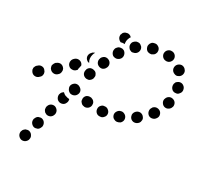

<svg xmlns="http://www.w3.org/2000/svg" viewBox="-108 -693 877 838"><g transform="rotate(20 330.5 -273.5)"><path d="M104 -9Q101 -19 91 -24Q87 -26 82 -26Q77 -26 72 -25Q68 -23 64 -20Q60 -17 58 -12L57 -11Q53 -2 56 8Q60 18 69 23Q78 27 88 24Q98 20 103 11V10Q108 0 104 -9ZM138 -79Q135 -89 125 -94Q121 -96 116 -96Q111 -96 106 -95Q101 -93 98 -90Q94 -86 92 -82L91 -81Q87 -71 90 -62Q94 -52 103 -47Q107 -45 112 -45Q117 -45 122 -46Q127 -48 130 -51Q134 -55 136 -59L137 -60Q141 -70 138 -79ZM172 -149Q168 -159 159 -164Q150 -168 140 -165Q130 -161 126 -152L125 -151Q123 -146 123 -141Q122 -136 124 -132Q126 -127 129 -123Q132 -120 137 -117Q146 -113 156 -116Q166 -120 170 -129L171 -130Q175 -140 172 -149ZM207 -207Q207 -211 207 -215Q206 -215 206 -215Q197 -217 189 -222H188Q180 -227 175 -235Q175 -235 175 -235Q170 -233 166 -230Q162 -227 160 -222L159 -221Q155 -212 158 -202Q161 -192 171 -187Q180 -183 190 -186Q199 -189 204 -199L205 -200Q206 -203 207 -207ZM345 -233Q337 -227 336 -216Q335 -206 341 -198Q347 -190 358 -189H359Q369 -187 377 -194Q386 -200 387 -211Q388 -221 381 -229Q375 -237 365 -238H363Q353 -240 345 -233ZM424 -238Q420 -235 417 -231Q414 -227 413 -222Q412 -217 413 -213Q415 -202 424 -197Q432 -191 442 -193H444Q449 -194 453 -196Q457 -199 460 -203Q463 -207 464 -212Q465 -217 464 -222Q462 -232 453 -238Q445 -244 435 -242H433Q428 -241 424 -238ZM273 -253Q264 -248 261 -238Q260 -233 260 -228Q260 -223 263 -219Q265 -215 269 -211Q273 -208 277 -207L279 -206Q288 -203 298 -208Q307 -213 310 -223Q311 -227 311 -232Q311 -237 308 -242Q306 -246 302 -249Q298 -252 294 -254H292Q283 -257 273 -253ZM493 -257Q490 -254 488 -249Q486 -244 487 -239Q487 -234 489 -230Q493 -221 503 -217Q513 -214 522 -218L524 -219Q528 -221 531 -224Q535 -228 536 -233Q538 -237 538 -242Q538 -247 535 -252Q531 -261 521 -265Q512 -268 502 -264L501 -263Q496 -261 493 -257ZM209 -287Q199 -284 193 -276Q187 -267 190 -257Q192 -247 200 -241L201 -240Q210 -235 220 -237Q230 -239 236 -248Q239 -252 240 -257Q241 -261 240 -266Q239 -271 236 -275Q233 -279 229 -282L228 -283Q219 -289 209 -287ZM60 -268Q63 -272 64 -276Q66 -281 65 -286Q65 -291 62 -295Q58 -305 48 -308Q38 -311 29 -306L26 -304Q21 -302 18 -298Q15 -294 13 -290Q12 -285 12 -280Q13 -275 15 -271Q20 -261 30 -258Q40 -255 49 -260L52 -262Q56 -264 60 -268ZM551 -284Q551 -274 558 -266Q565 -259 575 -259Q586 -259 593 -266L594 -267Q602 -274 602 -284Q602 -295 595 -302Q588 -309 577 -310Q567 -310 559 -303V-302Q551 -295 551 -284ZM132 -307Q135 -311 136 -316Q138 -321 137 -326Q137 -331 134 -335Q129 -344 119 -347Q109 -349 100 -344L97 -343Q93 -340 90 -336Q87 -332 85 -328Q84 -323 85 -318Q85 -313 88 -309Q93 -300 103 -297Q113 -294 122 -299L125 -301Q129 -303 132 -307ZM597 -338Q601 -328 610 -324Q620 -320 629 -324Q639 -328 643 -337L644 -338Q648 -348 644 -358Q640 -367 630 -371Q621 -375 611 -371Q602 -367 598 -358L597 -357Q593 -347 597 -338ZM279 -346Q280 -351 278 -355Q277 -360 274 -364Q271 -368 266 -370Q257 -375 247 -373Q237 -370 232 -361V-360Q227 -351 229 -341Q232 -331 241 -326Q246 -323 251 -323Q255 -322 260 -323Q265 -325 269 -328Q273 -331 275 -335L276 -336Q278 -341 279 -346ZM206 -369Q206 -372 205 -375Q204 -378 202 -381Q196 -389 186 -391Q176 -393 167 -387L164 -385Q156 -379 154 -369Q152 -358 158 -350Q164 -341 175 -340Q185 -338 193 -344L196 -346Q197 -346 197 -347Q198 -347 198 -348Q199 -355 203 -362V-363Q204 -366 206 -369ZM319 -420Q317 -430 308 -436Q299 -442 289 -440Q279 -437 273 -429V-428Q267 -419 269 -409Q271 -399 280 -393Q289 -387 299 -389Q309 -392 314 -400L315 -401Q321 -410 319 -420ZM244 -443Q240 -443 235 -441Q231 -440 228 -436L225 -434Q218 -427 217 -417Q217 -406 224 -399Q226 -396 229 -395Q232 -393 235 -392Q234 -393 234 -394Q230 -404 231 -413Q232 -423 236 -431Q239 -438 244 -443ZM618 -405Q625 -398 635 -398Q640 -397 645 -399Q649 -401 653 -405Q657 -408 659 -413Q661 -417 661 -422V-423Q661 -434 654 -441Q647 -449 636 -449Q631 -449 627 -447Q622 -445 618 -442Q615 -438 613 -434Q611 -429 611 -424V-423Q611 -413 618 -405ZM366 -479Q365 -489 358 -496Q354 -499 349 -501Q345 -502 340 -502Q335 -502 330 -500Q326 -497 322 -494L321 -493Q315 -485 315 -475Q316 -464 323 -457Q331 -451 341 -451Q352 -452 359 -459L360 -460Q367 -468 366 -479ZM601 -475Q605 -472 610 -471Q615 -470 620 -472Q625 -473 629 -476Q637 -482 639 -492Q641 -502 635 -510L634 -512Q628 -520 618 -522Q608 -523 599 -517Q591 -511 589 -501Q587 -491 593 -482L594 -481Q597 -477 601 -475ZM425 -519Q428 -529 423 -538Q420 -542 417 -545Q413 -549 408 -550Q403 -551 398 -551Q393 -550 389 -548L388 -547Q379 -543 376 -533Q373 -523 378 -514Q380 -509 384 -506Q388 -503 392 -501Q397 -500 402 -501Q407 -501 411 -503L413 -504Q422 -509 425 -519ZM555 -515Q559 -515 564 -518Q568 -520 571 -524Q575 -528 576 -533Q579 -542 574 -552Q569 -561 559 -564H558Q548 -567 539 -562Q530 -557 527 -547Q524 -538 529 -528Q534 -519 544 -516H545Q550 -514 555 -515ZM486 -524Q491 -526 494 -530Q497 -534 499 -539Q500 -543 500 -548Q499 -559 491 -565Q484 -572 473 -571H472Q467 -571 462 -569Q458 -566 455 -563Q452 -559 450 -554Q448 -549 449 -544Q450 -534 457 -527Q465 -521 476 -521H477Q482 -522 486 -524ZM334 -524Q334 -524 334 -524Q334 -524 334 -524Q325 -529 321 -539Q318 -548 322 -558H323Q325 -563 328 -566Q332 -569 337 -571Q342 -572 347 -572Q351 -572 356 -570Q359 -568 362 -566Q365 -563 367 -560Q365 -558 363 -556Q357 -548 354 -539Q352 -531 352 -523Q345 -525 338 -525Q336 -524 334 -524Z"/></g></svg>

Font: FRB American Cursive Dotted Black
Style: Bold Italic
Weight: 900
Italic angle: -25°
Version: Version 2.0;Modular Font Editor K font №1